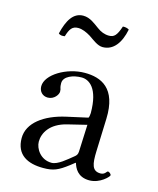

<svg xmlns="http://www.w3.org/2000/svg" viewBox="-102 -720 658 802"><g transform="rotate(15 227.0 -319.0)"><path d="M283 -595C264 -595 247 -602 231 -614C211 -628 189 -648 159 -648C116 -648 93 -609 79 -550C85 -544 95 -543 106 -545C116 -578 126 -593 152 -593C169 -593 188 -585 206 -574C227 -560 248 -542 270 -542C316 -542 345 -581 357 -641C351 -645 341 -648 330 -647C316 -605 305 -595 283 -595ZM293 -212 288 -95C287.5 -83.1 283 -77 275 -71C250 -51 216 -20 189 -20C141 -20 115 -62 115 -92C115 -129.5 139.8 -174.6 211 -192ZM288 -46C294 -26 309 10 360 10C407 10 441 -28 441 -33C441 -40 431 -46 427 -46C421 -46 418 -30 398 -30C361 -30 356.1 -60 358 -115L363 -257C367.7 -390.8 297 -419 227 -419C149 -419 65 -369 65 -318C65 -295 81 -279 103 -279C131 -279 147 -304 147 -316C147 -323 146 -329 144 -333C143 -336 142 -342 142 -352C142 -382 183 -397 219 -397C251 -397 294 -371 294 -263C294 -256 292 -243 289 -242L199 -222C106.4 -201.4 42 -153 42 -88C42 -15 94 10 161 10C205 10 225 1 267 -31L286 -46Z"/></g></svg>

Font: Libertinus Serif Display
Style: Regular
Weight: 400
Designer: Philipp H. Poll
Foundry: Khaled Hosny
Version: Version 6.1